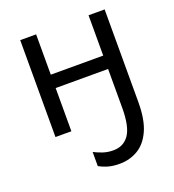

<svg xmlns="http://www.w3.org/2000/svg" viewBox="-140 -644 902 998"><g transform="rotate(-20 310.5 -145.5)"><path d="M552 -24Q552 73 525.5 132Q499 191 453.5 218Q408 245 352 245Q316 245 289.5 237.5Q263 230 240 217V139Q261 150 287.5 159Q314 168 345 168Q402 168 432.5 123.5Q463 79 463 -24V-239H173V0H85V-536H173V-313H463V-536H552Z"/></g></svg>

Font: RS Noto Sans
Style: Regular
Weight: 400
Designer: Monotype Design Team
Foundry: Monotype Imaging Inc.
Version: Version 3.10